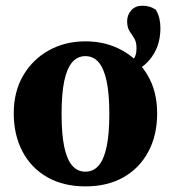

<svg xmlns="http://www.w3.org/2000/svg" viewBox="-20 -645 605 680"><path d="M282.5 15.1Q204.7 15.1 147.6 -17.3Q90.5 -49.8 59.6 -108.5Q28.7 -167.2 28.7 -243.5Q28.7 -320.8 62.4 -378Q96.1 -435.2 153.6 -466.9Q211 -498.6 282.5 -498.6Q353.9 -498.6 411.4 -467.3Q468.9 -436 502.7 -378.7Q536.6 -321.5 536.6 -243.5Q536.6 -165.7 505.2 -107.4Q473.8 -49.1 417.1 -17Q360.3 15.1 282.5 15.1ZM282.5 -37Q310.6 -37 329.3 -58.5Q348 -80.1 357.6 -125.1Q367.2 -170.1 367.2 -241.4Q367.2 -312.9 357.6 -357.8Q348 -402.8 329.3 -424.5Q310.6 -446.2 282.5 -446.2Q254.4 -446.2 235.7 -424.5Q217 -402.8 207.5 -357.8Q198.1 -312.9 198.1 -241.4Q198.1 -170.1 207.5 -125.1Q217 -80.1 235.7 -58.5Q254.4 -37 282.5 -37ZM404.9 -380V-412Q431.8 -414.9 447.7 -429.7Q463.5 -444.5 463.5 -473.7Q463.5 -496.4 455.4 -509.2Q447.3 -522.1 438.8 -534.9Q430.3 -547.6 430.3 -570Q430.3 -592.2 444.9 -608.5Q459.5 -624.7 483.5 -624.7Q496.9 -624.7 508.3 -621.6Q519.8 -618.6 531.9 -610.6Q540.7 -595.2 544.4 -579.7Q548.1 -564.3 548.1 -546.2Q548.1 -496.8 528.2 -460.5Q508.4 -424.2 476.2 -403.6Q444 -383 404.9 -380Z"/></svg>

Font: Source Serif 4 Variable
Style: Regular
Weight: 400
Designer: Frank Grießhammer
Foundry: Adobe
Version: Version 4.005;hotconv 1.1.0;makeotfexe 2.6.0